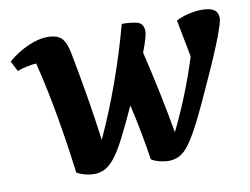

<svg xmlns="http://www.w3.org/2000/svg" viewBox="-59 -543 827 636"><g transform="rotate(-10 354.5 -225.0)"><path d="M210 12Q180 12 152 -3Q140 -99 123 -196.5Q106 -294 84 -382Q52 -380 20 -368L2 -403Q33 -430 69.5 -446Q106 -462 134 -462Q169 -462 183.5 -446.5Q198 -431 205 -393Q219 -321 231.5 -246Q244 -171 254 -95Q294 -182 327 -274Q360 -366 386 -462Q418 -462 438 -456.5Q458 -451 459 -425Q459 -418 454.5 -401Q450 -384 439 -356Q472 -219 497 -78Q553 -192 592 -316L568 -441Q586 -451 610.5 -456.5Q635 -462 656 -462Q681 -462 695 -453.5Q709 -445 709 -424Q709 -412 690.5 -362.5Q672 -313 627 -215Q595 -143 572 -98Q549 -53 531.5 -29Q514 -5 497 3.5Q480 12 460 12Q447 12 431 8Q415 4 403 -3Q396 -49 387 -96.5Q378 -144 367 -191Q338 -127 317 -86.5Q296 -46 279 -25Q262 -4 245.5 4Q229 12 210 12Z"/></g></svg>

Font: Petrona
Style: Bold Italic
Weight: 700
Italic angle: -9°
Designer: Ringo R. Seeber
Foundry: Ringo R. Seeber
Version: Version 2.001; ttfautohint (v1.8.3)